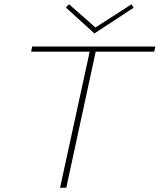

<svg xmlns="http://www.w3.org/2000/svg" viewBox="-20 -875 744 895"><path d="M603 -839 420 -719 287 -840 302 -855 425 -747 593 -855ZM704 -658 699 -634H426L289 0H260L398 -634H125L130 -658Z"/></svg>

Font: EauTestText Extralight
Style: Italic
Weight: 250
Italic angle: -12°
Designer: Christian Thalmann (Catharsis Fonts)
Version: Version 0.001;PS 000.001;hotconv 1.0.88;makeotf.lib2.5.64775